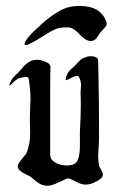

<svg xmlns="http://www.w3.org/2000/svg" viewBox="-20 -628 381 637"><path d="M285.2 -492.2Q285.2 -492.2 280.3 -492.2Q264.6 -492.2 244.1 -514.2Q223.6 -536.1 207 -537.1H198.2Q176.8 -537.1 161.6 -530.3Q146.5 -523.4 122.6 -507.8Q98.6 -492.2 78.1 -482.4Q70.3 -478.5 65.4 -478.5Q61.5 -478.5 61.5 -481.4Q61.5 -498 118.2 -548.3Q174.8 -598.6 213.9 -605.5Q228.5 -608.4 243.2 -608.4Q315.4 -608.4 333 -554.7Q334 -552.7 334 -549.8Q334 -544.9 330.6 -540Q327.1 -535.2 321.3 -529.3Q315.4 -523.4 312.5 -519.5Q310.5 -516.6 306.6 -510.7Q302.7 -504.9 300.8 -502Q298.8 -499 294.4 -496.1Q290 -493.2 285.2 -492.2ZM131.8 -11.7Q121.1 -13.7 113.3 -17.6Q105.5 -21.5 95.7 -29.8Q85.9 -38.1 81.1 -42Q77.1 -43.9 64.5 -50.3Q51.8 -56.6 45.4 -62.5Q39.1 -68.4 39.1 -77.1Q39.1 -85 52.7 -100.6Q66.4 -116.2 69.3 -123Q80.1 -153.3 80.1 -186.5Q80.1 -192.4 79.6 -206.1Q79.1 -219.7 79.1 -227.5V-240.2Q81.1 -289.1 81.1 -297.9Q81.1 -330.1 75.2 -366.2Q74.2 -373 65.4 -373Q61.5 -373 53.7 -371.1Q45.9 -369.1 44.9 -369.1Q40 -368.2 32.2 -361.8Q24.4 -355.5 18.6 -349.6Q12.7 -343.8 11.7 -343.8Q10.7 -343.8 11.7 -347.7Q16.6 -361.3 21 -367.2Q25.4 -373 30.8 -377.9Q36.1 -382.8 40 -386.7Q41 -387.7 47.4 -395Q53.7 -402.3 58.1 -407.2Q62.5 -412.1 69.8 -418Q77.1 -423.8 85.4 -426.8Q93.8 -429.7 102.5 -429.7Q110.4 -429.7 114.3 -428.7Q147.5 -419.9 147.5 -406.2Q147.5 -404.3 147 -388.2Q146.5 -372.1 146.5 -342.8V-114.3Q146.5 -98.6 163.1 -88.9Q179.7 -79.1 201.2 -79.1Q230.5 -79.1 237.3 -95.7Q245.1 -113.3 245.1 -143.6V-176.8V-192.4Q248 -242.2 248 -275.4Q248 -287.1 248 -296.9Q248 -306.6 247.6 -312Q247.1 -317.4 247.1 -318.4Q247.1 -324.2 248 -333Q249 -341.8 249 -345.7Q249 -358.4 242.2 -372.1Q241.2 -376 235.4 -376Q229.5 -376 215.8 -369.1Q202.1 -362.3 200.2 -362.3Q198.2 -362.3 198.2 -364.3Q198.2 -374 204.6 -384.8Q210.9 -395.5 217.8 -400.4L224.6 -406.2Q225.6 -407.2 235.4 -417.5Q245.1 -427.7 248 -430.2Q251 -432.6 259.3 -436.5Q267.6 -440.4 276.4 -441.4H280.3Q305.7 -441.4 305.7 -425.8Q305.7 -419.9 307.1 -356Q308.6 -292 308.6 -172.9Q308.6 -159.2 307.1 -139.6Q305.7 -120.1 305.7 -111.3Q305.7 -95.7 308.6 -78.1Q309.6 -75.2 315.4 -64.9Q321.3 -54.7 321.3 -48.8Q321.3 -36.1 296.9 -24.4Q279.3 -15.6 264.6 -15.6Q249 -15.6 230.5 -25.9Q211.9 -36.1 207 -36.1Q201.2 -36.1 176.8 -23.9Q152.3 -11.7 137.7 -11.7Z"/></svg>

Font: Isabella
Style: Medium
Weight: 500
Designer: John Stracke
Version: Version 001.202